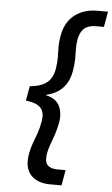

<svg xmlns="http://www.w3.org/2000/svg" viewBox="-63 -852 614 1053"><g transform="rotate(5 244.0 -325.5)"><path d="M255 160Q184 160 147.5 120.5Q111 81 124 4Q130 -30 140.5 -57.5Q151 -85 161.5 -114.5Q172 -144 178 -180Q183 -208 177.5 -230Q172 -252 149.5 -266.5Q127 -281 82 -286L96 -366Q143 -371 170.5 -385Q198 -399 211.5 -421.5Q225 -444 230 -472Q236 -509 235.5 -537.5Q235 -566 234.5 -594Q234 -622 240 -655Q249 -708 275 -742Q301 -776 340 -793.5Q379 -811 427 -811H488L473 -726H430Q404 -726 384.5 -718Q365 -710 353 -692.5Q341 -675 335 -647Q330 -619 330.5 -592.5Q331 -566 331 -536.5Q331 -507 324 -468Q318 -433 301.5 -404Q285 -375 257 -355.5Q229 -336 189 -327V-325Q244 -313 263.5 -274.5Q283 -236 274 -183Q267 -145 257 -115.5Q247 -86 237 -59.5Q227 -33 222 -5Q215 38 232 56.5Q249 75 288 75H332L317 160Z"/></g></svg>

Font: DM Sans 9pt Medium
Style: Italic
Weight: 500
Italic angle: -10°
Version: Version 4.004;gftools[0.9.30]